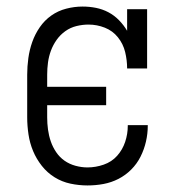

<svg xmlns="http://www.w3.org/2000/svg" viewBox="-20 -558 540 586"><path d="M247 8Q221 8 195 2.5Q169 -3 146.5 -17Q124 -31 107.5 -52Q91 -73 81 -97Q71 -121 67 -147.5Q63 -174 63 -200V-330Q63 -355 66.5 -380.5Q70 -406 78.5 -430Q87 -454 101.5 -475Q116 -496 136.5 -510.5Q157 -525 182 -531.5Q207 -538 232 -538Q253 -538 273 -534Q293 -530 311 -520.5Q329 -511 343.5 -496Q358 -481 368 -464V-530H429V-349H368Q368 -374 362 -399Q356 -424 340 -444Q324 -464 300 -473.5Q276 -483 250 -483Q232 -483 213.5 -478.5Q195 -474 179.5 -463Q164 -452 153 -436.5Q142 -421 135.5 -403.5Q129 -386 126.5 -367.5Q124 -349 124 -330V-293H304V-237H124V-200Q124 -181 126.5 -162.5Q129 -144 135 -126.5Q141 -109 151.5 -93.5Q162 -78 177 -67.5Q192 -57 210.5 -52Q229 -47 247 -47Q272 -47 296.5 -55.5Q321 -64 337.5 -82.5Q354 -101 362 -125Q370 -149 370 -174Q370 -175 370 -175Q370 -175 370 -176H431Q431 -175 431 -174.5Q431 -174 431 -174Q431 -150 425.5 -126Q420 -102 409 -80Q398 -58 380.5 -40.5Q363 -23 341.5 -12Q320 -1 296 3.5Q272 8 247 8Z"/></svg>

Font: Iosevka Slab Light
Style: Regular
Weight: 300
Monospace: yes
Designer: Belleve Invis
Foundry: Belleve Invis
Version: Version 11.1.0; ttfautohint (v1.8.3)